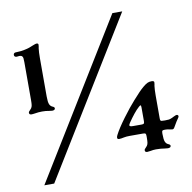

<svg xmlns="http://www.w3.org/2000/svg" viewBox="-86 -794 958 959"><g transform="rotate(-10 393.5 -314.0)"><path d="M49 -290Q49 -293 51 -296Q53 -299 56 -301.5Q61 -306.5 63.5 -310Q68 -316.5 69.2 -325.2Q70.5 -334 70.5 -350V-539V-543Q70.5 -557 69.5 -563.5Q68.5 -570 65 -573.5Q60.5 -578 51.5 -578Q49 -578 43 -577Q41 -576.5 37 -576.5Q31.5 -576.5 28.2 -579.5Q25 -582.5 25 -587.5Q25 -592.5 28.2 -595.8Q31.5 -599 38.5 -599H41Q51.5 -599 64 -600.5Q76.5 -602 90.5 -605.5Q100 -607.5 109.2 -611Q118.5 -614.5 125.5 -617.5Q132 -620 137.5 -622Q143 -624 147 -624Q155.5 -624 155.5 -616.5Q155.5 -613.5 154.5 -606.5L153 -599Q150.5 -580.5 150.5 -549V-355Q150.5 -326.5 155.5 -315Q160.5 -304 170.5 -300Q180.5 -296 180.5 -290Q180.5 -285.5 176.8 -282.8Q173 -280 165.5 -280Q160 -280 149 -282Q135 -285 115 -285Q96.5 -285 76.5 -281.5Q72.5 -281 68.5 -280.5Q64.5 -280 60.5 -280Q49 -280 49 -290ZM546 -708H596L112 80H62ZM586 -5Q586 -8 588 -11Q590 -14 593 -16.5Q598 -21.5 600.5 -25Q605 -31.5 606.2 -40.2Q607.5 -49 607.5 -65V-73.5Q607.5 -83.5 604.8 -86.2Q602 -89 592 -89H525Q507.5 -89 495.5 -86.5Q480.5 -83 470.5 -83Q461 -83 461 -91Q461 -96 465 -104Q481 -135.5 516.2 -183Q551.5 -230.5 579 -261Q597.5 -282 611.2 -296.2Q625 -310.5 635.5 -319Q648.5 -330 657.8 -334.5Q667 -339 679.1 -339Q692.5 -339 692.5 -331.5Q692.5 -328.5 691.5 -321.5L690 -314Q687.5 -295.5 687.5 -264V-149.5Q687.5 -141.5 689 -138.8Q690.5 -136 695 -135.2Q699.5 -134.5 712 -134.5Q725.5 -134.5 732 -135.5Q738.5 -136.5 748.5 -141L758.5 -146Q769.5 -151.5 773.5 -151.5Q777.5 -151.5 779.8 -149.2Q782 -147 782 -144Q782 -140.5 779.5 -137L779 -136Q769.5 -123.5 752.5 -93.5Q749.5 -88 746.8 -86Q744 -84 740 -84Q737.5 -84 727.5 -86L723 -87Q714.5 -89 703.5 -89Q693 -89 690.2 -86.5Q687.5 -84 687.5 -73.5V-70Q687.5 -41.5 692.5 -30Q697.5 -19 707.5 -15Q717.5 -11 717.5 -5Q717.5 -0.5 713.8 2.2Q710 5 702.5 5Q695.5 5 687 3.5Q667 0 642 0Q628.5 0 614.5 3Q603.5 5 597.5 5Q586 5 586 -5ZM607.5 -149.5V-219.5Q607.5 -230 604.1 -230Q602.1 -230 595.7 -224.5Q582.5 -213 567.5 -194.2Q552.5 -175.5 538 -154Q532 -145 532 -141Q532 -137.5 536.5 -136Q541 -134.5 550.5 -134.5H592Q602 -134.5 604.8 -137.2Q607.5 -140 607.5 -149.5Z"/></g></svg>

Font: Raigarh
Style: Regular
Weight: 400
Designer: jaikishan Patel
Foundry: MagicType
Version: Version 1.000;FEAKit 1.0